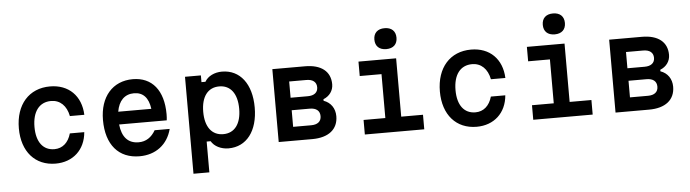

<svg xmlns="http://www.w3.org/2000/svg" viewBox="-57 -1127 5715 1590"><g transform="rotate(-5 2800.0 -331.5)"><path d="M365 17C509 17 611 -76 623 -222H503C482 -147 433 -103 365 -103C271 -103 216 -175 216 -300C216 -428 273 -503 371 -503C446 -503 499 -452 516 -365H636C630 -523 528 -624 373 -624C198 -624 86 -498 86 -300C86 -106 195 17 365 17Z M786 -308C786 -102 889 17 1063 17C1197 17 1297 -59 1330 -187H1205C1172 -130 1126 -99 1065 -99C977 -99 927 -155 916 -260H1312C1314 -276 1315 -293 1315 -311C1315 -509 1221 -624 1061 -624C893 -624 786 -501 786 -308ZM918 -366C933 -456 983 -507 1061 -507C1136 -507 1181 -459 1193 -366Z M1494 200H1626V-56H1659C1684 -12 1740 16 1802 16C1952 16 2047 -107 2047 -303C2047 -499 1952 -622 1802 -622C1740 -622 1684 -595 1659 -550H1626V-606H1494ZM1619 -303C1619 -429 1674 -502 1769 -502C1863 -502 1918 -429 1918 -303C1918 -178 1863 -105 1769 -105C1674 -105 1619 -178 1619 -303Z M2220 0H2499C2635 0 2714 -63 2714 -172C2714 -237 2679 -288 2620 -308V-321C2671 -341 2703 -385 2703 -438C2703 -545 2626 -606 2492 -606H2220ZM2350 -115V-253H2500C2553 -253 2584 -229 2584 -184C2584 -139 2553 -115 2500 -115ZM2350 -357V-492H2493C2546 -492 2577 -468 2577 -424C2577 -381 2546 -357 2493 -357Z M2936 -606V-486H3117V-121H2936V0H3430V-121H3249V-606ZM3083 -776C3083 -721 3117 -689 3175 -689C3233 -689 3267 -721 3267 -776C3267 -831 3233 -863 3175 -863C3117 -863 3083 -831 3083 -776Z M3865 17C4009 17 4111 -76 4123 -222H4003C3982 -147 3933 -103 3865 -103C3771 -103 3716 -175 3716 -300C3716 -428 3773 -503 3871 -503C3946 -503 3999 -452 4016 -365H4136C4130 -523 4028 -624 3873 -624C3698 -624 3586 -498 3586 -300C3586 -106 3695 17 3865 17Z M4336 -606V-486H4517V-121H4336V0H4830V-121H4649V-606ZM4483 -776C4483 -721 4517 -689 4575 -689C4633 -689 4667 -721 4667 -776C4667 -831 4633 -863 4575 -863C4517 -863 4483 -831 4483 -776Z M5020 0H5299C5435 0 5514 -63 5514 -172C5514 -237 5479 -288 5420 -308V-321C5471 -341 5503 -385 5503 -438C5503 -545 5426 -606 5292 -606H5020ZM5150 -115V-253H5300C5353 -253 5384 -229 5384 -184C5384 -139 5353 -115 5300 -115ZM5150 -357V-492H5293C5346 -492 5377 -468 5377 -424C5377 -381 5346 -357 5293 -357Z"/></g></svg>

Font: Martian Mono Std Md
Style: Regular
Weight: 500
Monospace: yes
Designer: Roman Shamin
Foundry: Evil Martians
Version: Version 1.000